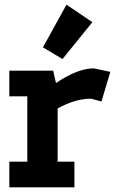

<svg xmlns="http://www.w3.org/2000/svg" viewBox="-20 -803 493 823"><path d="M227 -110H299V0H20V-110H97V-390H20V-500H208L220 -447Q313 -510 382 -510L453 -495L415 -368L370 -380Q302 -380 227 -338ZM376 -708 248 -550 164 -600 265 -783Z"/></svg>

Font: Cherry Swash
Style: Bold
Weight: 700
Designer: Kasatkina Nataliya
Foundry: Nataliya Kasatkina
Version: Version 1.001